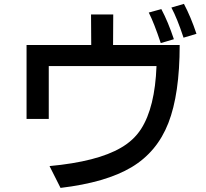

<svg xmlns="http://www.w3.org/2000/svg" viewBox="-20 -878 1040 971"><path d="M114.3 -276.4V-650.4H441.4L440.4 -804.7H552.7L551.8 -650.4H888.7Q888.7 -402.3 831.5 -255.9Q774.4 -109.4 645 -32.2Q515.6 44.9 286.1 72.3L230.5 -38.1Q471.7 -60.5 591.8 -130.9Q656.2 -168 693.4 -225.6Q763.7 -335 771.5 -543.9H226.6V-276.4ZM732.4 -814.5 795.9 -832Q830.1 -767.6 859.4 -679.7L793 -660.2Q758.8 -762.7 732.4 -814.5ZM846.7 -839.8 910.2 -858.4Q945.3 -792 973.6 -707L908.2 -687.5Q876 -785.2 846.7 -839.8Z"/></svg>

Font: GenEi M Gothic v2 Medium
Style: Regular
Weight: 500
Version: Version 2.0